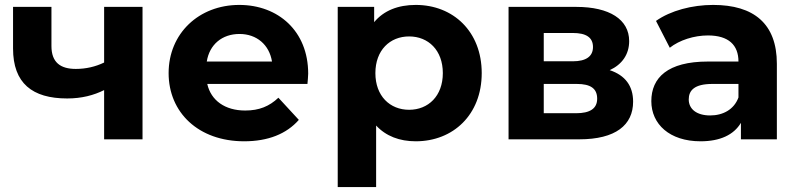

<svg xmlns="http://www.w3.org/2000/svg" viewBox="-20 -566 3237 780"><path d="M403 -538V-312C368 -295 329 -286 288 -286C226 -286 189 -312 189 -379V-538H33V-369C33 -228 111 -166 253 -166C312 -166 361 -179 403 -200V0H559V-538Z M1232 -267C1232 -440 1110 -546 952 -546C788 -546 665 -430 665 -269C665 -109 786 8 972 8C1069 8 1144 -22 1194 -79L1111 -169C1074 -134 1033 -117 976 -117C894 -117 837 -158 822 -225H1229C1230 -238 1232 -255 1232 -267ZM953 -428C1023 -428 1074 -384 1085 -316H820C831 -385 882 -428 953 -428Z M1669 -546C1597 -546 1539 -523 1500 -476V-538H1352V194H1508V-56C1548 -13 1603 8 1669 8C1821 8 1937 -100 1937 -269C1937 -438 1821 -546 1669 -546ZM1642 -120C1564 -120 1505 -176 1505 -269C1505 -362 1564 -418 1642 -418C1720 -418 1779 -362 1779 -269C1779 -176 1720 -120 1642 -120Z M2457 -281C2507 -304 2536 -345 2536 -399C2536 -487 2456 -538 2321 -538H2046V0H2333C2481 0 2552 -58 2552 -153C2552 -217 2520 -260 2457 -281ZM2189 -432H2307C2361 -432 2389 -414 2389 -375C2389 -337 2361 -317 2307 -317H2189ZM2320 -106H2189V-225H2323C2380 -225 2406 -206 2406 -165C2406 -125 2377 -106 2320 -106Z M2877 -546C2792 -546 2704 -523 2645 -481L2701 -372C2740 -403 2800 -422 2856 -422C2940 -422 2980 -383 2980 -316H2856C2692 -316 2626 -250 2626 -155C2626 -62 2700 8 2826 8C2905 8 2961 -18 2990 -67V0H3136V-307C3136 -470 3042 -546 2877 -546ZM2865 -97C2810 -97 2778 -123 2778 -162C2778 -198 2800 -225 2874 -225H2980V-170C2962 -121 2917 -97 2865 -97Z"/></svg>

Font: AWKNG-Font
Style: Bold
Weight: 700
Designer: Awakening Church
Foundry: Awakening Church
Version: Version 1.700;PS 001.700;hotconv 1.0.88;makeotf.lib2.5.64775